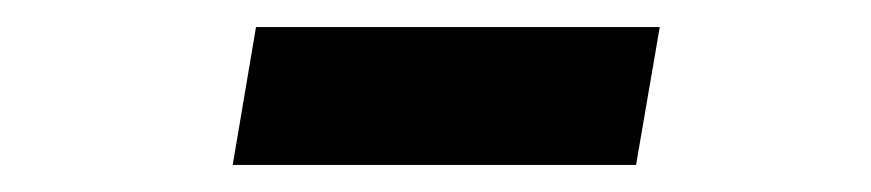

<svg xmlns="http://www.w3.org/2000/svg" viewBox="-20 -375 640 141"><path d="M447.1 -253.9 464.5 -355.1H168L150.9 -253.9Z"/></svg>

Font: Margiela Mono Italic Medium It
Style: Regular
Weight: 500
Designer: Mike Abbink, Paul van der Laan, Pieter van Rosmalen
Foundry: Bold Monday
Version: Version 2.003 2021